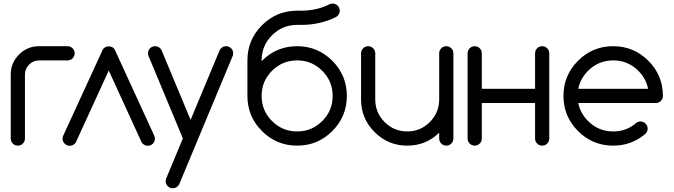

<svg xmlns="http://www.w3.org/2000/svg" viewBox="-20 -801 3705 1056"><path d="M117.2 -39.1Q117.2 -22.9 105.7 -11.5Q94.2 0 78.1 0Q62 0 50.5 -11.5Q39.1 -22.9 39.1 -39.1V-390.6Q39.1 -455.6 84.7 -501.2Q130.4 -546.9 195.3 -546.9H351.6Q367.7 -546.9 379.2 -535.4Q390.6 -523.9 390.6 -507.8Q390.6 -491.7 379.2 -480.2Q367.7 -468.8 351.6 -468.8H195.3Q163.1 -468.8 140.1 -445.8Q117.2 -422.9 117.2 -390.6Z M606 -535.2Q595.2 -545.9 578.1 -545.9Q561 -545.9 550.3 -534.7Q546.9 -531.7 543.9 -525.4L327.1 -53.5Q324.2 -46.6 324.2 -38.3Q324.2 -22.2 335.7 -10.8Q347.2 0.7 363.3 0.7Q379.4 0.7 391.1 -10.5Q395 -14.4 398.4 -20.8L578.1 -413.2L757.8 -20.8Q761.2 -14.4 765.6 -10.5Q776.9 0.7 793 0.7Q809.1 0.7 820.6 -10.8Q832 -22.2 832 -38.3Q832 -46.6 829.1 -53.5L612.3 -525.4Q609.4 -531.7 606 -535.2Z M985.8 -39.6 798.3 -489.7Q793.9 -498 793.9 -507.8Q793.9 -523.9 805.4 -535.4Q816.9 -546.9 833 -546.9Q849.1 -546.9 860.8 -535.6Q867.2 -528.8 870.1 -521L1028.3 -141.6L1186.5 -521Q1189.5 -528.8 1196.3 -535.6Q1207.5 -546.9 1223.6 -546.9Q1239.7 -546.9 1251.2 -535.4Q1262.7 -523.9 1262.7 -507.8Q1262.7 -498 1258.3 -489.7L967.3 208.5Q964.4 216.3 958 222.7Q946.3 234.4 930.2 234.4Q914.1 234.4 902.6 222.9Q891.1 211.4 891.1 195.3Q891.1 185.5 895.5 177.2Z M1809.6 -273.4Q1809.6 -354.5 1752.4 -411.6Q1695.3 -468.8 1614.3 -468.8Q1533.2 -468.8 1476.1 -411.6Q1418.9 -354.5 1418.9 -273.4Q1418.9 -192.4 1476.1 -135.3Q1533.2 -78.1 1614.3 -78.1Q1695.3 -78.1 1752.4 -135.3Q1809.6 -192.4 1809.6 -273.4ZM1418.9 -464.8Q1419.9 -465.8 1420.9 -466.8Q1501 -546.9 1614.3 -546.9Q1727.5 -546.9 1807.6 -466.8Q1887.7 -386.7 1887.7 -273.4Q1887.7 -160.2 1807.6 -80.1Q1727.5 0 1614.3 0Q1501 0 1420.9 -80.1Q1340.8 -160.2 1340.8 -273.4V-468.8Q1340.8 -582 1420.9 -662.1Q1501 -742.2 1614.3 -742.2H1636.7Q1721.7 -742.2 1792 -777.3Q1799.8 -781.2 1809.6 -781.2Q1825.7 -781.2 1837.2 -769.8Q1848.6 -758.3 1848.6 -742.2Q1848.6 -726.1 1837.4 -714.8Q1832.5 -710 1827.1 -707Q1741.2 -664.1 1636.7 -664.1H1614.3Q1533.2 -664.1 1476.1 -606.9Q1418.9 -549.8 1418.9 -468.8Z M2473.6 -39.1Q2473.6 -22.9 2462.2 -11.5Q2450.7 0 2434.6 0Q2418.5 0 2407 -11.5Q2395.5 -22.9 2395.5 -39.1V-70.8Q2322.3 0 2219.7 0Q2114.7 0 2040.3 -74.5Q1965.8 -148.9 1965.8 -253.9V-507.8Q1965.8 -523.9 1977.3 -535.4Q1988.8 -546.9 2004.9 -546.9Q2021 -546.9 2032.5 -535.4Q2043.9 -523.9 2043.9 -507.8V-253.9Q2043.9 -181.2 2095.5 -129.6Q2147 -78.1 2219.7 -78.1Q2292.5 -78.1 2344 -129.6Q2395.5 -181.2 2395.5 -253.9V-507.8Q2395.5 -523.9 2407 -535.4Q2418.5 -546.9 2434.6 -546.9Q2450.7 -546.9 2462.2 -535.4Q2473.6 -523.9 2473.6 -507.8Z M2629.9 -234.4V-39.1Q2629.9 -22.9 2618.4 -11.5Q2606.9 0 2590.8 0Q2574.7 0 2563.2 -11.5Q2551.8 -22.9 2551.8 -39.1V-507.8Q2551.8 -523.9 2563.2 -535.4Q2574.7 -546.9 2590.8 -546.9Q2606.9 -546.9 2618.4 -535.4Q2629.9 -523.9 2629.9 -507.8V-312.5H2922.9V-507.8Q2922.9 -523.9 2934.3 -535.4Q2945.8 -546.9 2961.9 -546.9Q2978 -546.9 2989.5 -535.4Q3001 -523.9 3001 -507.8V-39.1Q3001 -22.9 2989.5 -11.5Q2978 0 2961.9 0Q2945.8 0 2934.3 -11.5Q2922.9 -22.9 2922.9 -39.1V-234.4Z M3544.4 -312.5Q3533.7 -368.7 3490.7 -411.6Q3433.6 -468.8 3352.5 -468.8Q3271.5 -468.8 3214.4 -411.6Q3171.4 -368.7 3160.6 -312.5ZM3502.9 -132.8Q3519 -132.8 3530.5 -121.3Q3542 -109.9 3542 -93.8Q3542 -77.6 3530.8 -65.9Q3455.1 0 3352.5 0Q3239.3 0 3159.2 -80.1Q3079.1 -160.2 3079.1 -273.4Q3079.1 -386.7 3159.2 -466.8Q3239.3 -546.9 3352.5 -546.9Q3465.8 -546.9 3545.9 -466.8Q3626 -386.7 3626 -273.4Q3626 -257.3 3614.5 -245.8Q3603 -234.4 3586.9 -234.4H3160.6Q3171.4 -178.2 3214.4 -135.3Q3271.5 -78.1 3352.5 -78.1Q3425.8 -78.1 3478.5 -124.5Q3489.3 -132.8 3502.9 -132.8Z"/></svg>

Font: Comfortaa
Style: Regular
Weight: 400
Designer: Johan Aakerlund - aajohan
Foundry: Johan Aakerlund
Version: Version 2.004 2013